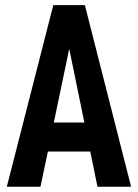

<svg xmlns="http://www.w3.org/2000/svg" viewBox="-20 -710 524 730"><path d="M323.2 -133.8H162.1L133.8 0H5.9L182.6 -690.4H302.7L478.5 0H350.6ZM300.8 -244.1 243.2 -524.4 184.6 -244.1Z"/></svg>

Font: Dinish Condensed
Style: Bold
Weight: 700
Width: 3
Designer: Bert Driehuis
Foundry: Playbeing
Version: Version 3.006; git-39231f3c-release